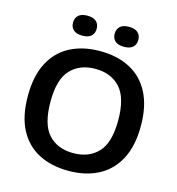

<svg xmlns="http://www.w3.org/2000/svg" viewBox="-133 -1053 1083 1176"><g transform="rotate(15 408.0 -465.0)"><path d="M408 9.5Q299.5 9.5 219 -32.2Q138.5 -74 94.2 -158.2Q50 -242.5 50 -370Q50 -497.5 94.5 -581.8Q139 -666 219.5 -707.8Q300 -749.5 408 -749.5Q517 -749.5 597.5 -707.5Q678 -665.5 722.2 -581.2Q766.5 -497 766.5 -370Q766.5 -243 721.8 -158.8Q677 -74.5 596.5 -32.5Q516 9.5 408 9.5ZM408 -103Q508 -103 565.8 -165Q623.5 -227 623.5 -367Q623.5 -511.5 565.2 -574.2Q507 -637 408 -637Q309.5 -637 251.2 -575.5Q193 -514 193 -373Q193 -228 250.8 -165.5Q308.5 -103 408 -103ZM540 -812.5Q502.5 -812.5 483.8 -829.2Q465 -846 465 -875.5Q465 -905 483.8 -922Q502.5 -939 540 -939Q577.5 -939 596.2 -922Q615 -905 615 -875.5Q615 -846 596.2 -829.2Q577.5 -812.5 540 -812.5ZM276 -812.5Q238.5 -812.5 219.8 -829.2Q201 -846 201 -875.5Q201 -905 219.8 -922Q238.5 -939 276 -939Q313.5 -939 332.2 -922Q351 -905 351 -875.5Q351 -846 332.2 -829.2Q313.5 -812.5 276 -812.5Z"/></g></svg>

Font: Encode Sans SemiExpanded SemiExpanded SemiBold
Style: Regular
Weight: 600
Width: 6
Designer: Multiple Designers
Foundry: Impallari Type
Version: Version 3.000; ttfautohint (v1.8.3) -l 8 -r 50 -G 200 -x 14 